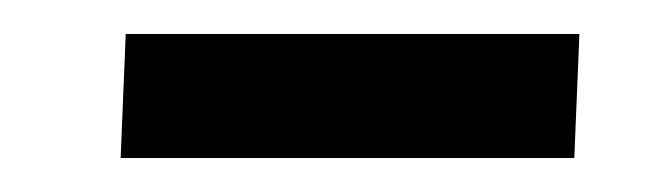

<svg xmlns="http://www.w3.org/2000/svg" viewBox="-20 -347 393 113"><path d="M54 -327H321L318 -254H51Z"/></svg>

Font: Literata Light
Style: Italic
Weight: 300
Italic angle: -2°
Designer: Latin by Veronika Burian and Jose Scaglione. Greek by Irene Vlachou. Cyrillic by Vera Evstafieva
Foundry: TypeTogether
Version: Version 3.103;gftools[0.9.29]